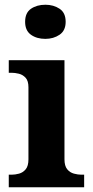

<svg xmlns="http://www.w3.org/2000/svg" viewBox="-20 -790 392 810"><path d="M17 0V-53H29Q44 -53 60.5 -57.5Q77 -62 88.5 -75.9Q100 -89.8 100 -117.7V-422Q100 -448.9 88 -462Q76 -475 59.5 -479Q43 -483 29 -483H17V-536H252V-118Q252 -90 263.5 -76Q275 -62 292 -57.5Q309 -53 323 -53H335V0ZM171.1 -626Q135 -626 110.5 -643.5Q86 -661 86 -698Q86 -736 110.7 -753Q135.5 -770 171.5 -770Q206 -770 231.5 -753Q257 -736 257 -698Q257 -661 231.4 -643.5Q205.8 -626 171.1 -626Z"/></svg>

Font: Noto Serif Tamil
Style: Regular
Weight: 400
Designer: Indian Type Foundry, Tom Grace, and the Monotype Design Team
Foundry: Monotype Imaging Inc.
Version: Version 2.003